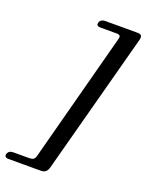

<svg xmlns="http://www.w3.org/2000/svg" viewBox="-245 -832 791 1036"><g transform="rotate(20 151.0 -314.0)"><path d="M77 58.5 274.5 -687Q278 -700 273.5 -705.5Q269 -711 254 -711H161.5Q135.5 -711 142 -732.5Q144.5 -742 152.8 -747.5Q161 -753 174 -753H359.5Q377 -753 382 -745Q387 -737 382.5 -720L165.5 92Q160.5 109 150.5 117Q140.5 125 123 125H-62.5Q-75.5 125 -80.2 119.2Q-85 113.5 -82.5 104Q-75.5 82.5 -50 82.5H43Q57.5 82.5 65.5 77Q73.5 71.5 77 58.5Z"/></g></svg>

Font: Fraunces Medium
Style: Italic
Weight: 500
Italic angle: -16°
Version: Version 1.000;[b76b70a41]